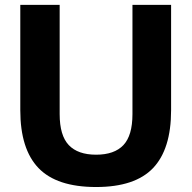

<svg xmlns="http://www.w3.org/2000/svg" viewBox="-20 -760 788 790"><path d="M375.5 9.5Q213.5 9.5 138.5 -68.5Q63.5 -146.5 63.5 -306.5V-740H225.5V-290.5Q225.5 -202.5 263 -163Q300.5 -123.5 375.5 -123.5Q450.5 -123.5 487.8 -163Q525 -202.5 525 -290.5V-740H684V-306.5Q684 -146.5 609.8 -68.5Q535.5 9.5 375.5 9.5Z"/></svg>

Font: Encode Sans
Style: Bold
Weight: 700
Designer: Multiple Designers
Foundry: Impallari Type
Version: Version 3.002; ttfautohint (v1.8.3) -l 8 -r 50 -G 200 -x 14 